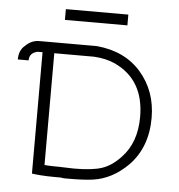

<svg xmlns="http://www.w3.org/2000/svg" viewBox="-51 -742 746 799"><g transform="rotate(5 322.0 -343.0)"><path d="M453 -649H192V-694H453ZM91 -507Q56 -500 56 -468H11Q11 -507 36 -527Q61 -552 94 -552H334Q452 -541 519 -464Q587 -386 587 -274Q587 -151 512 -74Q446 -8 365 3Q328 8 267 8H245Q243 8 238 7Q233 6 230 6H209Q199 6 178 5.5Q157 5 149 4L127 2L111 0V-507ZM220 -38Q224 -38 233 -37.5Q242 -37 250 -37Q255 -37 266 -36.5Q277 -36 284 -36Q361 -36 401.5 -50Q442 -64 478 -103Q539 -167 539 -274Q539 -429 414 -487Q377 -504 326 -507H160V-40Q182 -38 209 -38Z"/></g></svg>

Font: Bhavuka
Style: Regular
Weight: 400
Version: 2.94.0; ttfautohint (v1.2) -l 7 -r 28 -G 50 -x 13 -D deva -f